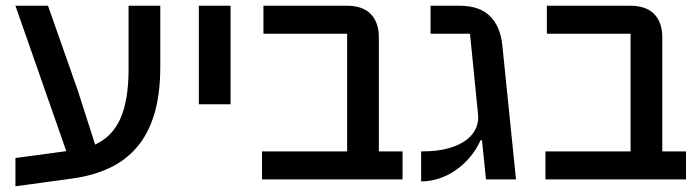

<svg xmlns="http://www.w3.org/2000/svg" viewBox="-20 -628 2450 672"><path d="M34 -75 212 -99 34 -608H148L252 -312L313 -122Q374 -150 402 -214.5Q430 -279 430 -385V-608H541V-396Q541 -298 520 -228.5Q499 -159 459 -112.5Q419 -66 362 -39.5Q305 -13 232 -3L34 24Z M676 -608H787V-263H676Z M897 -98H1195V-510H902V-608H1193Q1250 -608 1278 -578.5Q1306 -549 1306 -498V-98H1389V0H897Z M1667 -137H1662Q1647 -104 1624.5 -77.5Q1602 -51 1574.5 -32Q1547 -13 1516 -3Q1485 7 1454 7V-98Q1512 -98 1551.5 -109.5Q1591 -121 1614.5 -140Q1638 -159 1647 -182Q1656 -205 1653 -229L1625 -510H1487V-608H1587Q1658 -608 1694.5 -572Q1731 -536 1738 -471L1786 0H1681Z M1889 -98H2187V-510H1894V-608H2185Q2242 -608 2270 -578.5Q2298 -549 2298 -498V-98H2381V0H1889Z"/></svg>

Font: IBM Plex Sans Hebrew Medm
Style: Regular
Weight: 500
Designer: Mike Abbink, Paul van der Laan, Pieter van Rosmalen, Yanek Iontef
Foundry: Bold Monday
Version: Version 1.3